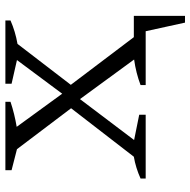

<svg xmlns="http://www.w3.org/2000/svg" viewBox="-17 -544 707 713"><g transform="rotate(-90 336.5 -187.5)"><path d="M30 0V-19Q70 -37 111 -44L291 -277L139 -478L61 -498V-521H315V-502Q270 -487 222 -479L345 -310L470 -478L382 -498V-521H617V-502Q576 -484 530 -476L378 -278L555 -44H634V146H609L577 0H377V-19Q422 -36 472 -43L325 -244L173 -43L267 -24V0Z"/></g></svg>

Font: Piazzolla SC Light
Style: Regular
Weight: 300
Designer: Juan Pablo del Peral
Foundry: Huerta Tipografica
Version: Version 1.330